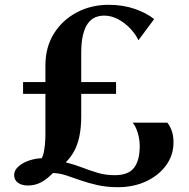

<svg xmlns="http://www.w3.org/2000/svg" viewBox="-20 -772 786 799"><path d="M471 7Q424 7 385.2 -1.8Q346.5 -10.5 314.2 -22Q282 -33.5 254.2 -42.5Q226.5 -51.5 200.5 -52Q175.5 -26.5 150.8 -13.2Q126 0 95.5 0Q71.5 0 55.2 -11.2Q39 -22.5 39 -43.5Q39 -63.5 56.8 -79.2Q74.5 -95 101.2 -104Q128 -113 153.5 -113.5Q158.5 -121.5 161.8 -136.2Q165 -151 167 -170.8Q169 -190.5 169 -213.5V-381.5H76V-430.5H169V-499.5Q169 -576 204.5 -632.5Q240 -689 299.8 -720.5Q359.5 -752 432 -752Q491.5 -752 540.8 -735Q590 -718 621.5 -692.5L556 -604.5Q545.5 -628 523.5 -651.8Q501.5 -675.5 473 -691.2Q444.5 -707 413.5 -707Q393.5 -707 376.2 -699.8Q359 -692.5 346 -675Q333 -657.5 325.5 -627.2Q318 -597 318 -551.5V-430.5H463V-381.5H318V-290Q318 -239.5 310 -203Q302 -166.5 287.5 -141Q273 -115.5 253.5 -96.5Q291 -87 323 -74.5Q355 -62 387.5 -52.5Q420 -43 458 -43Q514 -43 537.8 -73.8Q561.5 -104.5 561.5 -164.5Q561.5 -192 553 -219.8Q544.5 -247.5 532 -261.5H676Q685.5 -251.5 693.8 -230.2Q702 -209 702 -179.5Q702 -126 671 -83.8Q640 -41.5 587.8 -17.2Q535.5 7 471 7Z"/></svg>

Font: Merriweather 96pt
Style: Bold
Weight: 700
Version: Version 2.100